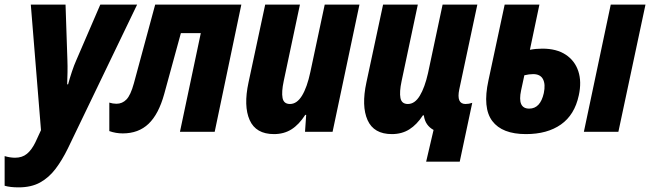

<svg xmlns="http://www.w3.org/2000/svg" viewBox="-72 -569 2807 829"><path d="M8 240Q-28 240 -52 233V105Q-28 112 -7 112Q24 112 44.5 95Q65 78 81 45L105 -7L61 -549H211L219 -310Q220 -284 219.5 -257Q219 -230 218 -205H222Q229 -231 238.5 -259.5Q248 -288 257 -308L361 -549H520L221 72Q196 123 167.5 160.5Q139 198 101 219Q63 240 8 240Z M458 7Q428 7 400 -3V-126Q415 -121 431 -121Q456 -121 474 -139.5Q492 -158 506 -209L598 -549H970L855 0H705L795 -426H709L637 -163Q613 -76 569.5 -34.5Q526 7 458 7Z M1111 10Q1033 10 1006 -50.5Q979 -111 1001 -213L1073 -549H1223L1153 -219Q1143 -172 1148 -146Q1153 -120 1180 -120Q1210 -120 1232 -156Q1254 -192 1268 -258L1330 -549H1480L1364 0H1245L1250 -73H1246Q1219 -31 1186.5 -10.5Q1154 10 1111 10Z M1768 129 1800 -8Q1783 -17 1772 -32.5Q1761 -48 1758 -71H1754Q1728 -31 1695.5 -10.5Q1663 10 1620 10Q1542 10 1515 -50.5Q1488 -111 1510 -213L1582 -549H1732L1662 -219Q1652 -172 1657 -146Q1662 -120 1689 -120Q1719 -120 1740.5 -155.5Q1762 -191 1776 -253L1839 -549H1989L1911 -183Q1898 -120 1938 -120Q1953 -120 1967 -125L1913 129Z M2199 10Q2096 10 2053.5 -46.5Q2011 -103 2037 -222L2107 -549H2257L2216 -354Q2242 -359 2270 -359Q2331 -359 2370.5 -333Q2410 -307 2425 -261.5Q2440 -216 2427 -157Q2409 -73 2350 -31.5Q2291 10 2199 10ZM2449 0 2565 -549H2715L2598 0ZM2178 -179Q2161 -100 2213 -100Q2261 -100 2276 -167Q2284 -205 2272.5 -227Q2261 -249 2230 -249Q2213 -249 2192 -244Z"/></svg>

Font: Noto Sans Condensed ExtraBold
Style: Italic
Weight: 800
Width: 3
Italic angle: -12°
Designer: Monotype Design Team
Foundry: Monotype Imaging Inc.
Version: Version 2.013; ttfautohint (v1.8.4.7-5d5b)